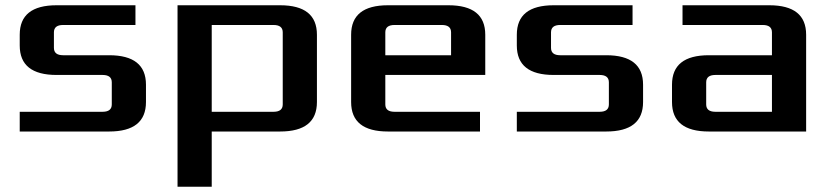

<svg xmlns="http://www.w3.org/2000/svg" viewBox="-20 -500 3150 730"><path d="M55 0V-75H370Q405 -75 405 -103V-187Q405 -215 370 -215H195Q55 -215 55 -327V-368Q55 -480 195 -480H495V-405H220Q185 -405 185 -377V-318Q185 -290 220 -290H395Q535 -290 535 -178V-112Q535 0 395 0Z M655 210V-480H1045Q1185 -480 1185 -368V-112Q1185 0 1045 0H785V210ZM785 -75H1020Q1055 -75 1055 -103V-377Q1055 -405 1020 -405H785Z M1315 -112V-368Q1315 -480 1455 -480H1685Q1825 -480 1825 -368V-215H1445V-103Q1445 -75 1480 -75H1805V0H1455Q1315 0 1315 -112ZM1445 -290H1695V-377Q1695 -405 1660 -405H1480Q1445 -405 1445 -377Z M1945 0V-75H2260Q2295 -75 2295 -103V-187Q2295 -215 2260 -215H2085Q1945 -215 1945 -327V-368Q1945 -480 2085 -480H2385V-405H2110Q2075 -405 2075 -377V-318Q2075 -290 2110 -290H2285Q2425 -290 2425 -178V-112Q2425 0 2285 0Z M2535 -112V-178Q2535 -290 2675 -290H2915V-377Q2915 -405 2880 -405H2575V-480H2905Q3045 -480 3045 -368V0H2675Q2535 0 2535 -112ZM2665 -103Q2665 -75 2700 -75H2915V-215H2700Q2665 -215 2665 -187Z"/></svg>

Font: Xolonium
Style: Regular
Weight: 400
Designer: Severin Meyer
Version: Version 4.2